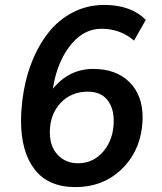

<svg xmlns="http://www.w3.org/2000/svg" viewBox="-20 -744 653 775"><path d="M284.7 11.2Q175.3 11.2 120.1 -59.8Q64.9 -130.9 64.9 -256.8Q64.9 -294.4 70.3 -339.8Q80.1 -419.9 106.7 -489Q133.3 -558.1 174.3 -610.8Q215.3 -663.6 273.7 -693.8Q332 -724.1 400.4 -724.1Q509.3 -724.1 568.4 -663.6L521 -580.1Q465.8 -627.9 389.6 -627.9Q321.8 -627.9 271.2 -569.6Q220.7 -511.2 199.7 -419.4Q197.8 -410.2 193.4 -385.7Q258.8 -465.8 356.4 -465.8Q448.2 -465.8 502 -413.1Q555.7 -360.4 555.7 -269Q555.7 -252.4 553.2 -230.5Q540.5 -125.5 466.8 -57.1Q393.1 11.2 284.7 11.2ZM439 -256.3Q439 -309.6 412.4 -341.8Q385.7 -374 334 -374Q267.1 -374 224.1 -327.9Q181.2 -281.7 181.2 -209.5Q181.2 -151.9 213.4 -118.4Q245.6 -85 294.9 -85Q357.4 -85 398.2 -134Q439 -183.1 439 -256.3Z"/></svg>

Font: Muli
Style: Semi-BoldItalic
Weight: 600
Italic angle: -7°
Designer: Vernon Adams
Foundry: newtypography
Version: Version 2.0; ttfautohint (v1.00rc1.2-2d82) -l 8 -r 50 -G 200